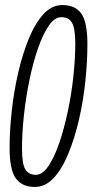

<svg xmlns="http://www.w3.org/2000/svg" viewBox="-20 -730 366 760"><path d="M118 10Q67 10 42.5 -24Q18 -58 18 -144Q18 -213 26.5 -290.5Q35 -368 52 -442Q69 -516 94 -577Q119 -638 152 -674Q185 -710 227 -710Q278 -710 302 -676Q326 -642 326 -556Q326 -487 318 -409.5Q310 -332 293 -258Q276 -184 251 -123Q226 -62 193 -26Q160 10 118 10ZM122 -38Q148 -38 171.5 -72.5Q195 -107 214.5 -164Q234 -221 248.5 -289.5Q263 -358 270.5 -428Q278 -498 278 -557Q278 -618 265 -640Q252 -662 223 -662Q196 -662 172.5 -627.5Q149 -593 129.5 -536Q110 -479 96 -410.5Q82 -342 74.5 -272Q67 -202 67 -143Q67 -82 80 -60Q93 -38 122 -38Z"/></svg>

Font: Georama ExtraCondensed Light
Style: Italic
Weight: 300
Width: 2
Italic angle: -9°
Designer: Jean-Baptiste Levee
Foundry: Production Type
Version: Version 1.000